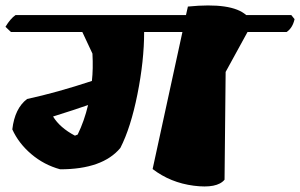

<svg xmlns="http://www.w3.org/2000/svg" viewBox="-54 -682 1097 702"><path d="M473 -565Q473 -460 448.5 -337.5Q424 -215 386 -141Q321 -63 166 -63Q107 -79 60.5 -118.5Q14 -158 -9 -209Q0 -286 45 -320Q155 -344 282 -386Q287 -430 284 -486L247 -565H-14L-34 -584Q-16 -614 3 -627H626L633 -658Q793 -674 846 -627H1011L1023 -612Q1016 -580 994 -565H851L771 -419L767 -25Q740 8 654.5 -3Q569 -14 504 -64L613 -565ZM220 -186 230 -190Q254 -239 268 -298Q223 -282 140 -256Q165 -215 220 -186Z"/></svg>

Font: Tillana ExtraBold
Style: Regular
Weight: 800
Designer: Lipi Raval (Devanagari, Latin), Jonny Pinhorn (Latin)
Foundry: Indian Type Foundry
Version: Version 2.003;PS 1.0;hotconv 1.0.79;makeotf.lib2.5.61930; tt